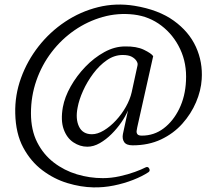

<svg xmlns="http://www.w3.org/2000/svg" viewBox="-20 -688 940 831"><path d="M46 -197Q44 -276 71 -350.5Q98 -425 147 -487.5Q196 -550 262 -594Q328 -638 404.5 -657Q481 -676 562 -663Q666 -646 732 -598.5Q798 -551 828 -485Q858 -419 853 -345Q850 -296 828.5 -245.5Q807 -195 769 -152.5Q731 -110 677 -84.5Q623 -59 554 -59Q527 -59 517.5 -73Q508 -87 512 -108L534 -210Q524 -186 505.5 -159Q487 -132 463 -108Q439 -84 412 -68.5Q385 -53 358 -53Q326 -53 297.5 -72Q269 -91 255.5 -129Q242 -167 252 -224Q260 -268 286 -314Q312 -360 349.5 -399Q387 -438 431.5 -462.5Q476 -487 521 -487Q571 -488 603 -472.5Q635 -457 643 -445L574 -137Q573 -131 571.5 -122.5Q570 -114 574.5 -107.5Q579 -101 594 -101Q647 -101 688.5 -132.5Q730 -164 756 -217.5Q782 -271 785 -338Q789 -413 760 -475Q731 -537 678.5 -577Q626 -617 559 -625Q490 -633 424.5 -614.5Q359 -596 302.5 -557Q246 -518 203.5 -462.5Q161 -407 137.5 -339.5Q114 -272 114 -198Q114 -125 141 -72Q168 -19 213 15.5Q258 50 313 66.5Q368 83 425 83Q461 83 497.5 75Q534 67 564 56Q594 45 609 37Q620 31 625.5 41Q631 51 623 57Q596 75 556.5 90.5Q517 106 472.5 115Q428 124 384 123Q330 122 272 104.5Q214 87 163.5 49Q113 11 80.5 -49.5Q48 -110 46 -197ZM316 -223Q306 -173 322 -140Q338 -107 378 -107Q402 -107 429.5 -123.5Q457 -140 482 -167Q507 -194 525 -226Q543 -258 550 -289L575 -404Q576 -409 575.5 -413Q575 -417 571 -424Q564 -435 550 -442.5Q536 -450 511 -450Q475 -450 442.5 -427.5Q410 -405 383.5 -369.5Q357 -334 339.5 -295Q322 -256 316 -223Z"/></svg>

Font: Diphylleia
Style: Regular
Weight: 400
Designer: Minha Hyung
Foundry: JAMO
Version: Version 1.000; ttfautohint (v1.8.4.7-5d5b);gftools[0.9.28]